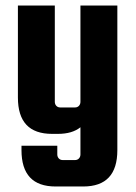

<svg xmlns="http://www.w3.org/2000/svg" viewBox="-20 -508 492 697"><path d="M272 -138C272 -127 264 -118 253 -118H198C187 -118 179 -127 179 -138V-488H45V-154C45 -66 86 -22 169 -22H190C225 -22 252 -30 272 -46V53C272 64 264 73 253 73H207C196 73 188 64 188 53V21H58V37C58 125 99 169 182 169H282C365 169 406 125 406 37V-488H272Z"/></svg>

Font: sklik
Style: Regular
Weight: 400
Designer: Joe Prince
Foundry: Joe Prince
Version: Version 1.001